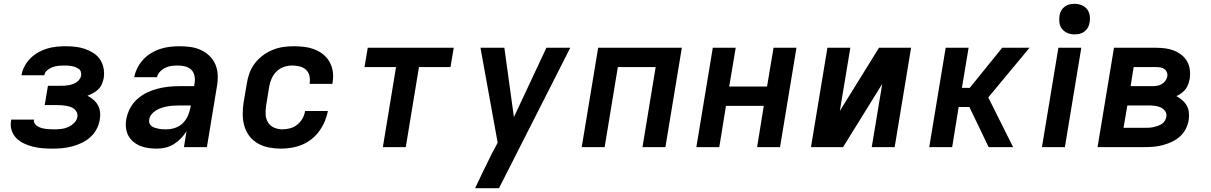

<svg xmlns="http://www.w3.org/2000/svg" viewBox="-20 -770 6340 1005"><path d="M255 8Q229 8 203.5 6Q178 4 153.5 -2Q129 -8 106.5 -18.5Q84 -29 66.5 -46Q49 -63 41 -87.5Q33 -112 38 -138L39 -144H158Q156 -132 162 -123Q168 -114 177.5 -108.5Q187 -103 197.5 -100Q208 -97 219 -95.5Q230 -94 241.5 -93.5Q253 -93 264 -93Q282 -93 300.5 -95Q319 -97 336 -104.5Q353 -112 367.5 -126Q382 -140 385 -158Q387 -170 382.5 -181Q378 -192 369.5 -199Q361 -206 350 -210Q339 -214 327.5 -216Q316 -218 304 -219Q292 -220 280 -220H214L231 -321H297Q307 -321 317.5 -321.5Q328 -322 339 -324Q350 -326 360.5 -329.5Q371 -333 380.5 -339.5Q390 -346 396.5 -355.5Q403 -365 405 -375Q406 -385 403 -394.5Q400 -404 392 -409.5Q384 -415 375 -418.5Q366 -422 356 -424Q346 -426 335.5 -426.5Q325 -427 315 -427Q300 -427 285 -425.5Q270 -424 255 -418.5Q240 -413 227 -402Q214 -391 212 -376H93V-379Q97 -402 109.5 -425Q122 -448 140.5 -466Q159 -484 181.5 -496.5Q204 -509 227.5 -516Q251 -523 275.5 -525.5Q300 -528 323 -528Q350 -528 375.5 -525Q401 -522 424.5 -514Q448 -506 469 -492.5Q490 -479 503.5 -459Q517 -439 522 -413.5Q527 -388 523 -362Q520 -346 513.5 -330.5Q507 -315 495 -303Q483 -291 468 -283Q453 -275 438 -269Q455 -260 469.5 -247.5Q484 -235 493 -218.5Q502 -202 504 -182Q506 -162 502 -142Q498 -117 485 -93Q472 -69 451.5 -51Q431 -33 406.5 -21.5Q382 -10 357 -3.5Q332 3 306.5 5.5Q281 8 255 8Z M802 8Q779 8 757 5Q735 2 715 -6Q695 -14 678.5 -27.5Q662 -41 652 -59.5Q642 -78 639.5 -100.5Q637 -123 641 -146Q646 -174 660 -201.5Q674 -229 697 -250Q720 -271 747.5 -284.5Q775 -298 804 -305.5Q833 -313 861.5 -316Q890 -319 919 -319H996L999 -338Q1002 -357 997.5 -375.5Q993 -394 980 -406Q967 -418 948.5 -422.5Q930 -427 910 -427Q894 -427 878 -425Q862 -423 846 -415.5Q830 -408 817.5 -395Q805 -382 802 -366H683Q687 -390 699 -414Q711 -438 729.5 -458Q748 -478 771 -492Q794 -506 819 -514Q844 -522 869 -525Q894 -528 919 -528Q948 -528 977 -524Q1006 -520 1031 -508.5Q1056 -497 1076 -478Q1096 -459 1107 -433.5Q1118 -408 1119.5 -379Q1121 -350 1116 -321L1063 0H943L956 -83Q944 -63 927 -45.5Q910 -28 890 -15.5Q870 -3 847 2.5Q824 8 802 8ZM851 -93Q874 -93 897.5 -101Q921 -109 938.5 -127Q956 -145 965 -167.5Q974 -190 978 -213L979 -218H919Q904 -218 888.5 -217Q873 -216 858 -213.5Q843 -211 827.5 -206Q812 -201 798 -193Q784 -185 773.5 -172Q763 -159 761 -144Q759 -134 762.5 -124.5Q766 -115 774 -109.5Q782 -104 791.5 -101Q801 -98 810.5 -96Q820 -94 830.5 -93.5Q841 -93 851 -93Z M1450 8Q1418 8 1387.5 2Q1357 -4 1331 -18.5Q1305 -33 1286.5 -56.5Q1268 -80 1259.5 -109Q1251 -138 1250.5 -169.5Q1250 -201 1255 -233L1272 -333Q1276 -360 1286 -387.5Q1296 -415 1314 -438.5Q1332 -462 1356 -480Q1380 -498 1407.5 -509Q1435 -520 1462.5 -524Q1490 -528 1517 -528Q1546 -528 1573.5 -524.5Q1601 -521 1626 -511.5Q1651 -502 1671.5 -485.5Q1692 -469 1705 -446Q1718 -423 1722 -395.5Q1726 -368 1721 -340L1720 -331H1601V-335Q1604 -355 1599.5 -374Q1595 -393 1581 -405.5Q1567 -418 1548 -422.5Q1529 -427 1509 -427Q1487 -427 1465.5 -419.5Q1444 -412 1427.5 -396Q1411 -380 1402 -359Q1393 -338 1389 -317L1373 -217Q1369 -193 1370.5 -170Q1372 -147 1383 -129Q1394 -111 1414.5 -102Q1435 -93 1459 -93Q1478 -93 1498.5 -98.5Q1519 -104 1536 -117.5Q1553 -131 1563.5 -150Q1574 -169 1577 -189H1696V-188Q1691 -161 1679.5 -134Q1668 -107 1651 -83.5Q1634 -60 1610.5 -41.5Q1587 -23 1560 -12Q1533 -1 1505 3.5Q1477 8 1450 8Z M1984 0 2053 -419H1888L1905 -520H2355L2338 -419H2173L2104 0Z M2467 215Q2488 169 2510.5 123.5Q2533 78 2555 33L2585 -23L2495 -520H2620L2670 -157L2840 -520H2965Q2871 -336 2778.5 -152.5Q2686 31 2592 215Z M3025 0 3111 -520H3549L3463 0H3343L3412 -419H3214L3145 0Z M3625 0 3711 -520H3831L3797 -317H3995L4029 -520H4149L4063 0H3943L3978 -216H3780L3745 0Z M4225 0 4311 -520H4431L4376 -189L4581 -520H4749L4663 0H4543L4598 -331L4393 0Z M4844 0 4930 -520H5050L5015 -310H5056L5226 -520H5369L5153 -260L5283 0H5155L5054 -210H4998L4964 0Z M5434 0 5520 -520H5640L5554 0ZM5604 -590Q5585 -590 5568 -597Q5551 -604 5539.5 -618Q5528 -632 5525.5 -651Q5523 -670 5526 -689Q5528 -703 5535 -715Q5542 -727 5553.5 -735.5Q5565 -744 5578 -747Q5591 -750 5605 -750Q5624 -750 5641.5 -743Q5659 -736 5670 -722Q5681 -708 5684 -689Q5687 -670 5683 -651Q5681 -637 5674 -625Q5667 -613 5655.5 -604.5Q5644 -596 5631 -593Q5618 -590 5604 -590Z M5725 0 5811 -520H6031Q6055 -520 6079 -517Q6103 -514 6124.5 -505.5Q6146 -497 6164 -483Q6182 -469 6193.5 -449Q6205 -429 6208 -405Q6211 -381 6207 -356Q6204 -342 6199.5 -328.5Q6195 -315 6185.5 -303Q6176 -291 6163.5 -282Q6151 -273 6138 -267Q6154 -258 6168.5 -245.5Q6183 -233 6192 -217Q6201 -201 6203 -181Q6205 -161 6202 -141Q6198 -117 6186.5 -94.5Q6175 -72 6155.5 -55Q6136 -38 6113.5 -27.5Q6091 -17 6067 -10.5Q6043 -4 6019.5 -2Q5996 0 5973 0ZM5898 -319H6013Q6025 -319 6037 -321Q6049 -323 6060.5 -329.5Q6072 -336 6080 -347Q6088 -358 6090 -370Q6092 -382 6087.5 -392.5Q6083 -403 6074 -409Q6065 -415 6053.5 -417Q6042 -419 6030 -419H5914ZM5861 -101H5972Q5983 -101 5994.5 -101.5Q6006 -102 6016.5 -104.5Q6027 -107 6038.5 -110.5Q6050 -114 6060 -120.5Q6070 -127 6076.5 -137Q6083 -147 6085 -158Q6088 -175 6079 -188Q6070 -201 6056 -207.5Q6042 -214 6026 -216Q6010 -218 5993 -218H5881Z"/></svg>

Font: Iosevka Aile Oblique
Style: Bold
Weight: 700
Italic angle: -9°
Designer: Belleve Invis
Foundry: Belleve Invis
Version: Version 31.1.0; ttfautohint (v1.8.4)